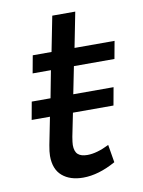

<svg xmlns="http://www.w3.org/2000/svg" viewBox="-77 -707 569 765"><g transform="rotate(-10 207.5 -324.5)"><path d="M238 -440 216 -330H379L366 -258H202L183 -164Q179 -140 179 -131Q179 -105 191.5 -93.5Q204 -82 230 -82Q268 -82 318 -107L330 -35Q260 4 198 4Q145 4 113.5 -23Q82 -50 82 -104Q82 -120 87 -147L109 -258H35L48 -330H124L145 -440H71L84 -511H160L188 -653H281L253 -511H415L402 -440Z"/></g></svg>

Font: Gontserrat
Style: Italic
Weight: 400
Italic angle: -11.3°
Designer: Julieta Ulanovsky
Foundry: Julieta Ulanovsky
Version: Version 6.001